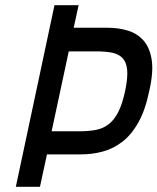

<svg xmlns="http://www.w3.org/2000/svg" viewBox="-20 -720 607 740"><path d="M395 -613H264L283 -700H190L41 0H134L161 -125H292Q336 -125 376.5 -136Q417 -147 452 -174Q487 -201 514 -249.5Q541 -298 556 -373Q572 -444 564.5 -490.5Q557 -537 533 -564Q509 -591 473 -602Q437 -613 395 -613ZM179 -214 245 -522H350Q386 -522 411.5 -517Q437 -512 452 -496.5Q467 -481 470 -451.5Q473 -422 463 -373Q452 -320 436 -288.5Q420 -257 398 -240.5Q376 -224 348 -219Q320 -214 285 -214Z"/></svg>

Font: Advent Pro SemiBold
Style: Italic
Weight: 600
Italic angle: -12°
Version: Version 3.000